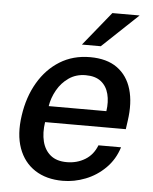

<svg xmlns="http://www.w3.org/2000/svg" viewBox="-53 -767 655 821"><g transform="rotate(5 275.0 -356.5)"><path d="M246.5 10Q176 10 127.2 -21.8Q78.5 -53.5 57.2 -112.5Q36 -171.5 48 -253Q59.5 -333.5 95.8 -395.2Q132 -457 188.5 -492Q245 -527 318 -527Q390 -527 434.5 -495Q479 -463 496 -405.2Q513 -347.5 501.5 -269L496.5 -233.5H150Q143 -187 152.2 -150.2Q161.5 -113.5 187.5 -92.2Q213.5 -71 257 -71Q300.5 -71 335.2 -92Q370 -113 386 -154.5H483Q466.5 -101.5 429.2 -64.5Q392 -27.5 344 -8.8Q296 10 246.5 10ZM159.5 -303H407Q413 -343.5 404.5 -376.8Q396 -410 371.8 -429.2Q347.5 -448.5 306 -448.5Q264.5 -448.5 233.5 -427Q202.5 -405.5 183.8 -372Q165 -338.5 159.5 -303ZM278 -577.5 396 -723H513L359 -577.5Z"/></g></svg>

Font: Public Sans Thin Medium
Style: Italic
Weight: 500
Italic angle: -8°
Version: Version 2.001